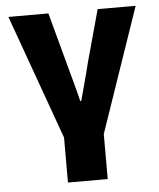

<svg xmlns="http://www.w3.org/2000/svg" viewBox="-50 -542 633 765"><g transform="rotate(-5 266.5 -159.0)"><path d="M191 180V0L12 -498H172L229 -287Q239 -249 249 -213Q259 -177 268 -139H272Q282 -177 292 -213Q302 -249 311 -287L369 -498H521L350 0V180Z"/></g></svg>

Font: Source Sans 3 ExtraBold
Style: Regular
Weight: 800
Designer: Paul D. Hunt
Foundry: Adobe
Version: Version 3.052;hotconv 1.1.0;makeotfexe 2.6.0